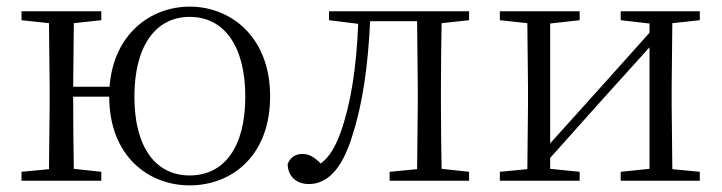

<svg xmlns="http://www.w3.org/2000/svg" viewBox="-20 -546 2180 580"><path d="M553 -16C450 -16 386 -101 386 -254C386 -407 450 -495 553 -495C657 -495 721 -407 721 -254C721 -101 657 -16 553 -16ZM553 14C679 14 796 -74 796 -255C796 -435 677 -526 553 -526C437 -526 323 -445 311 -284H201L203 -476L286 -485V-512H45V-485L128 -476L130 -285V-227L128 -35L45 -27V0H286V-27L203 -36C202 -91 201 -176 201 -254H310C310 -75 428 14 553 14Z M1239 0H1397V-27L1314 -36C1313 -91 1312 -173 1312 -227V-285C1312 -338 1313 -420 1314 -476L1397 -485V-512H974V-485L1062 -474C1057 -344 1040 -233 1009 -146C992 -100 975 -72 949 -52C930 -71 914 -81 894 -81C872 -81 858 -71 849 -51C849 -13 876 10 913 10C966 10 1012 -31 1044 -135C1074 -226 1092 -345 1098 -482H1240L1242 -285V-227L1240 -35L1157 -27V0Z M1855 -485 1942 -475V-447L1778 -264L1642 -113V-475L1731 -485V-512H1490V-485L1573 -476L1575 -285V-227L1573 -35L1490 -27V0H1731V-27L1642 -36V-69L1802 -248L1942 -403V-36L1855 -27V0H2094V-27L2011 -35L2009 -227V-285L2011 -476L2094 -485V-512H1855Z"/></svg>

Font: Noto Serif HK Light
Style: Regular
Weight: 300
Designer: Ryoko NISHIZUKA 西塚涼子 (kana & ideographs); Frank Grießhammer (Latin, Greek & Cyrillic); Wenlong ZHANG 张文龙 (bopomofo); San
Foundry: Adobe
Version: Version 2.001;hotconv 1.1.0;makeotfexe 2.6.0